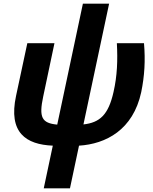

<svg xmlns="http://www.w3.org/2000/svg" viewBox="-20 -780 829 1040"><path d="M217 240H359L408 9C553 0 701 -76 745 -281C763 -369 768 -452 760 -546H613C618 -453 615 -370 595 -282C567 -157 520 -116 432 -106L571 -760H429L290 -105C206 -113 190 -144 214 -257L275 -546H128L67 -261C24 -61 121 3 266 9Z"/></svg>

Font: Noto Sans
Style: Bold Italic
Weight: 700
Italic angle: -12°
Designer: Monotype Design Team
Foundry: Monotype Imaging Inc.
Version: Version 2.013